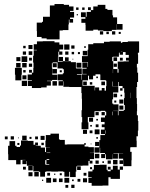

<svg xmlns="http://www.w3.org/2000/svg" viewBox="-20 -914 742 951"><path d="M418 -274H384V-308H387V-334H384V-368H386V-396H409H386V-425H385V-453H383V-483H353H323V-484H294V-511H292V-490H270V-512H291V-516H266V-546H291V-551H296V-571H291V-575H265V-605H241V-601H237V-579H239V-544H264V-518H238V-514H213V-512H232V-490H211V-481H184V-478H138V-488H118V-514H138V-517H117V-545H138V-554H145V-577H146V-604H144V-638H147V-665H163V-667H147V-695H163V-709H192V-710H250V-704H274V-693H293V-669H274V-659H289V-643H273V-658H269V-633H267V-607H291V-610H270V-632H292V-611H331V-606H356V-577H357V-575H385V-547H361V-544H384V-519H386V-546H409V-548H388V-574H409V-578H388V-604H414V-583H416V-606V-634V-606H386V-636H414V-668H417V-695H442V-700H480H495V-707H523V-709H579V-702H586V-706H613V-709H669V-653H663V-644H664V-598H658V-580H660V-554H664V-508H659V-483H656V-456V-428H658V-399H659V-363H658V-343H663V-315H665V-267H663V-239H656V-217H657V-185H628V-184H625V-162H632V-120H631V-91H591V-120H590V-128H568V-154H590V-155H565V-156H542V-154H564V-128H538V-150H537V-125H505V-150H501V-131H481V-151H500V-156H476V-182H474V-158H448V-184H472V-220H477V-245H500V-250H480V-272H498V-284H484V-298H498V-310H480V-332H500V-342H506V-361H501V-365H479V-363H448V-334H418H415V-308H418ZM324 -668H298V-694H324ZM141 -671H121V-691H141ZM349 -673H333V-689H349ZM107 -675H95V-687H107ZM405 -677H397V-685H405ZM412 -640H390V-662H412ZM140 -642H122V-660H140ZM579 -659H586V-660H579ZM109 -643H93V-659H109ZM319 -643H303V-659H319ZM347 -645H335V-657H347ZM540 -632H536V-611H541V-572H562V-554H567V-573H563V-609H592V-610H618V-614H604V-628H618V-642H602V-656H589V-643H573V-653H569V-633H540ZM376 -646H366V-656H376ZM115 -607H87V-635H115ZM81 -611H61V-631H81ZM560 -612H542V-630H560ZM320 -612H302V-630H320ZM588 -614H574V-628H588ZM138 -614H124V-628H138ZM343 -619H339V-623H343ZM383 -579H359V-603H383ZM82 -580H60V-602H82ZM112 -580H90V-602H112ZM261 -581H241V-601H261ZM139 -583H123V-599H139ZM559 -583H543V-599H559ZM86 -516H56V-544H54V-578H88V-544H86ZM262 -550H240V-572H262ZM540 -552V-571H539V-552ZM138 -554H124V-568H138ZM107 -555H95V-567H107ZM286 -556H276V-566H286ZM416 -516H389V-489H413H449V-466H451V-481H471V-466H484V-478H498V-465H505V-487H537V-510H535V-487H507V-514H504V-517H477V-545H503H475V-546H453V-539H441V-521H421V-539H416ZM111 -521H91V-541H111ZM465 -527H457V-535H465ZM114 -488H88V-514H114ZM262 -490H240V-512H262ZM410 -492H392V-510H410ZM500 -492H482V-510H500ZM567 -365H541V-364H564V-343H567V-365H593V-369H598V-394H623H594V-428H597V-455H595V-477H587V-465H575V-477H587V-488H568V-508H565V-487H537V-486H566V-456H540V-422H536V-401H541V-397H567ZM437 -495H425V-507H437ZM626 -428V-455H625V-428ZM560 -432H542V-450H560ZM585 -437H577V-445H585ZM591 -401H571V-421H591ZM556 -406H546V-416H556ZM591 -371H571V-391H591ZM538 -343V-361H536V-343ZM469 -343H453V-359H469ZM499 -343H483V-359H499ZM441 -311H421V-331H441ZM465 -317H457V-325H465ZM468 -284H454V-298H468ZM435 -287H427V-295H435ZM473 -249H449V-273H473ZM411 -251H391V-271H411ZM438 -254H424V-268H438ZM504 -252V-268H502V-252ZM82 -100H60V-121H21V-150H20V-192H27V-215H55V-192H62V-186H79V-193H84V-218H118V-216H146V-197H154V-208H168V-194H157V-192H182V-183H203V-161H208V-184H227V-185H205V-217H207V-245H230V-252H272V-225H275V-221H301V-198H313V-199H369H397V-205H405V-197H399V-188H418V-185H445V-157H425V-156H446V-126H425V-118H438V-104H424V-117H418V-94H389V-93H362V-90H380V-72H362V-90H358V-64H355V-37H327V-63H323V-39H299V-63H293V-65H268V-64H234V-65H209V-63H203V-39H179V-63H173V-65H145V-92H142V-70H120V-92H142V-93H113V-116H111V-101H91V-121H106V-122H82H61H82ZM112 -220H90V-242H112ZM201 -221H181V-241H201ZM49 -223H33V-239H49ZM168 -224H154V-238H168ZM18 -224H4V-238H18ZM136 -226H126V-236H136ZM465 -227H457V-235H465ZM73 -229H69V-233H73ZM471 -191H451V-211H471ZM197 -195H185V-207H197ZM76 -196H66V-206H76ZM433 -199H429V-203H433ZM597 -162V-172V-162ZM211 -156H229V-158H211ZM472 -130H450V-152H472ZM211 -122H224V-126H211ZM562 -100H540V-122H562ZM209 -99V-97H224V-100H210V-121H204V-99ZM590 -102H572V-120H590ZM529 -103H513V-119H529ZM469 -103H453V-119H469ZM495 -107H487V-115H495ZM488 6H434V-8H418V-34H434V-37H417V-65H438V-74H445V-97H474V-98H508V-73H513V-66H528V-74H539V-93H563V-74H573V-89H589V-73H574V-28H528V-36H517V5H488ZM528 -74H514V-88H528ZM108 -74H94V-88H108ZM436 -76H426V-86H436ZM172 -40H150V-62H172ZM141 -41H121V-61H141ZM228 -44H214V-58H228ZM408 -44H394V-58H408ZM286 -46H276V-56H286ZM254 -48H248V-54H254ZM323 -9H299V-33H323ZM233 -9H209V-33H233ZM411 -11H391V-31H411ZM260 -12H242V-30H260ZM290 -12H272V-30H290ZM378 -14H364V-28H378ZM345 -17H337V-25H345ZM194 -18H188V-24H194ZM349 17H333V1H349ZM318 16H304V2H318ZM275 -719H211V-724H186V-731H163V-760H162V-802H188V-806H193V-831H227V-857V-887H250V-894H296V-890H322V-865V-882H344V-860H327V-855H347V-827H327V-820H342V-802H324V-817H321V-793H319V-765H291V-763H275ZM442 -762H404V-791H403V-829H381V-853H405V-831H409V-855H430V-864H416V-878H430V-864H442V-882H464V-870V-890H502V-870H512V-865H537V-838H540V-828H560V-795H587V-767H559V-794H558V-766H534V-760H492V-763H465V-767H442ZM369 -865H357V-877H369ZM399 -865H387V-877H399ZM366 -838H360V-844H366ZM403 -801H383V-821H403ZM491 -743H475V-759H491ZM551 -743H535V-759H551ZM519 -745H507V-757H519ZM578 -746H568V-756H578Z"/></svg>

Font: Rubik Storm
Style: Regular
Weight: 400
Designer: Hubert and Fischer, NaN
Foundry: Hubert and Fischer, NaN
Version: Version 2.201